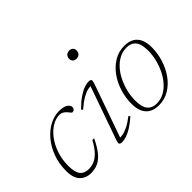

<svg xmlns="http://www.w3.org/2000/svg" viewBox="-121 -1037 1366 1366"><g transform="rotate(-45 562.0 -354.0)"><path d="M283 -443.5Q245.5 -443.5 207.8 -420.8Q170 -398 139.2 -357Q108.5 -316 89.8 -261Q71 -206 71 -142Q71 -77 93 -49.5Q115 -22 158.5 -22Q187.5 -22 214.8 -33.5Q242 -45 268.5 -72.8Q295 -100.5 322.5 -151H340Q311 -89.5 281.8 -54.2Q252.5 -19 220.5 -4.5Q188.5 10 150.5 10Q99.5 10 67 -22.8Q34.5 -55.5 34.5 -125.5Q34.5 -202.5 58.2 -264.8Q82 -327 120.8 -372Q159.5 -417 206 -440.8Q252.5 -464.5 298.5 -464.5Q345 -464.5 366.5 -450Q388 -435.5 388 -416.5Q388 -405 381 -397.5Q374 -390 361.5 -390Q357 -390 350.8 -398.8Q344.5 -407.5 334 -418.5Q324 -429.5 311.8 -436.5Q299.5 -443.5 283 -443.5Z M442.5 -29.5 588.5 -444 601 -431.5Q582 -433 558.2 -428Q534.5 -423 502.8 -405Q471 -387 427.5 -349.5L418.5 -361Q459 -401.5 492.5 -424Q526 -446.5 551.8 -455.5Q577.5 -464.5 594 -464.5Q616.5 -464.5 620 -455.8Q623.5 -447 616 -425.5L469.5 -9.5L456.5 -23.5Q474.5 -22 497.2 -25.2Q520 -28.5 551.2 -43.2Q582.5 -58 625 -90.5L633 -79Q594 -44.5 562.2 -25Q530.5 -5.5 505.8 2.2Q481 10 463.5 10Q442.5 10 438.5 1.2Q434.5 -7.5 442.5 -29.5ZM613.5 -676.5Q613.5 -688.5 618.8 -697.8Q624 -707 633.5 -712.2Q643 -717.5 655.5 -717.5Q673.5 -717.5 683.5 -707.5Q693.5 -697.5 693.5 -681Q693.5 -668.5 688.5 -659Q683.5 -649.5 674 -644.2Q664.5 -639 651.5 -639Q634.5 -639 624 -649.2Q613.5 -659.5 613.5 -676.5Z M957 -464.5Q1000 -464.5 1029.2 -447.8Q1058.5 -431 1073.2 -398.5Q1088 -366 1088 -319Q1088 -259 1070 -200.5Q1052 -142 1018.2 -94.5Q984.5 -47 937.2 -18.5Q890 10 832.5 10Q789 10 759.8 -7Q730.5 -24 715.8 -56.5Q701 -89 701 -135.5Q701 -195.5 719 -254.2Q737 -313 771 -360.2Q805 -407.5 852 -436Q899 -464.5 957 -464.5ZM830.5 -10Q871 -10 905 -28.5Q939 -47 966.5 -78.8Q994 -110.5 1013.2 -150.8Q1032.5 -191 1042.8 -234.5Q1053 -278 1053 -320Q1053 -385.5 1029 -415Q1005 -444.5 958.5 -444.5Q918.5 -444.5 884.2 -426Q850 -407.5 822.5 -376Q795 -344.5 775.8 -304Q756.5 -263.5 746.2 -220Q736 -176.5 736 -134.5Q736 -69 760 -39.5Q784 -10 830.5 -10Z"/></g></svg>

Font: Newsreader ExtraLight
Style: Italic
Weight: 250
Italic angle: -17°
Designer: Hugues Gentile
Foundry: Production Type
Version: Version 1.003